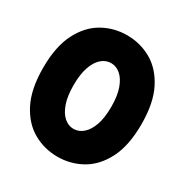

<svg xmlns="http://www.w3.org/2000/svg" viewBox="-167 -846 954 992"><g transform="rotate(30 310.0 -350.0)"><path d="M17 -350Q17 -477 58 -557Q99 -637 165.5 -674.5Q232 -712 310 -712Q388 -712 454.5 -674.5Q521 -637 562 -557Q603 -477 603 -350Q603 -223 562 -143Q521 -63 454.5 -25.5Q388 12 310 12Q232 12 165.5 -25.5Q99 -63 58 -143Q17 -223 17 -350ZM198 -350Q198 -286 213 -242.5Q228 -199 253.5 -176.5Q279 -154 310 -154Q341 -154 367 -176.5Q393 -199 408 -242.5Q423 -286 423 -350Q423 -416 407.5 -459Q392 -502 366.5 -524Q341 -546 310 -546Q279 -546 253.5 -524Q228 -502 213 -458.5Q198 -415 198 -350Z"/></g></svg>

Font: Phudu Light ExtraBold
Style: Regular
Weight: 800
Version: Version 1.005;gftools[0.9.23]